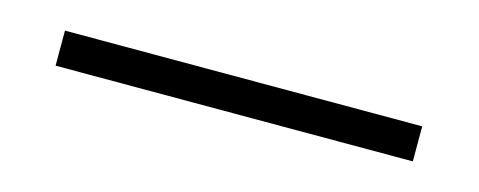

<svg xmlns="http://www.w3.org/2000/svg" viewBox="-21 5 541 217"><g transform="rotate(15 249.0 113.5)"><path d="M40 93H458V134H40Z"/></g></svg>

Font: Inknut Antiqua
Style: Regular
Weight: 400
Designer: Claus Eggers Sørensen
Foundry: Claus Eggers Sørensen
Version: Version 1.003; ttfautohint (v1.8.2) -l 8 -r 50 -G 200 -x 14 